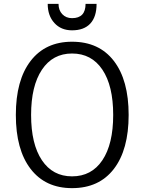

<svg xmlns="http://www.w3.org/2000/svg" viewBox="-20 -960 747 994"><path d="M353 14Q215 14 138.5 -85.5Q62 -185 62 -365Q62 -545 138.5 -644.5Q215 -744 353 -744Q493 -744 569.5 -644.5Q646 -545 646 -365Q646 -185 569.5 -85.5Q493 14 353 14ZM353 -47Q454 -47 510 -130.5Q566 -214 566 -365Q566 -516 510 -599.5Q454 -683 353 -683Q253 -683 197 -599Q141 -515 141 -365Q141 -214 197 -130.5Q253 -47 353 -47ZM353 -803Q296 -803 261.5 -841Q227 -879 227 -940H283Q283 -907 302.5 -886.5Q322 -866 353 -866Q423 -866 423 -940H480Q480 -873 447.5 -838Q415 -803 353 -803Z"/></svg>

Font: Fauna One
Style: Regular
Weight: 400
Designer: Eduardo Rodriguez Tunni
Foundry: Eduardo Rodriguez Tunni
Version: Version 2.001; ttfautohint (v1.8.4.7-5d5b);gftools[0.9.23]